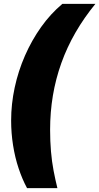

<svg xmlns="http://www.w3.org/2000/svg" viewBox="-20 -813 517 1000"><path d="M121 167Q96 121 77 64Q58 7 48 -56.5Q38 -120 38 -185Q38 -271 56.5 -357Q75 -443 110 -523Q145 -603 194 -672Q243 -741 305 -793H477Q418 -721 373.5 -644Q329 -567 299.5 -484.5Q270 -402 255.5 -315.5Q241 -229 241 -137Q241 -77 245.5 -24.5Q250 28 259 75.5Q268 123 279 167Z"/></svg>

Font: Hubot Sans Condensed ExtraLight Black
Style: Italic
Weight: 900
Italic angle: -12.0243°
Version: Version 2.000